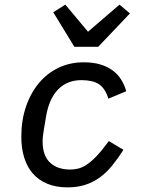

<svg xmlns="http://www.w3.org/2000/svg" viewBox="-20 -797 640 829"><path d="M271 12Q222 12 184.5 -3.5Q147 -19 122 -47.5Q97 -76 84.5 -116.5Q72 -157 72 -206Q72 -278 92.5 -337.5Q113 -397 149 -439.5Q185 -482 234 -505Q283 -528 341 -528Q383 -528 414 -518.5Q445 -509 467.5 -492Q490 -475 504 -452Q518 -429 525 -403L448 -371Q434 -416 407 -433.5Q380 -451 332 -451Q270 -451 231 -411Q192 -371 179 -295L169 -235Q166 -218 165 -207.5Q164 -197 164 -187Q164 -125 196 -95Q228 -65 283 -65Q300 -65 317 -69Q334 -73 353.5 -85.5Q373 -98 396.5 -122.5Q420 -147 450 -188L513 -150Q488 -111 463 -80.5Q438 -50 409 -29.5Q380 -9 346.5 1.5Q313 12 271 12ZM301 -595 210 -744 262 -777 360 -660 496 -777 541 -739 404 -595Z"/></svg>

Font: IBM Plex Mono Text
Style: Italic
Weight: 450
Italic angle: -9°
Monospace: yes
Designer: Mike Abbink, Paul van der Laan, Pieter van Rosmalen
Foundry: Bold Monday
Version: Version 2.1